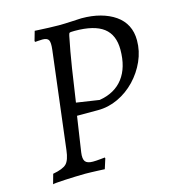

<svg xmlns="http://www.w3.org/2000/svg" viewBox="-99 -723 733 813"><g transform="rotate(-15 267.5 -316.0)"><path d="M127 -640Q126 -640 145 -639Q164 -638 189 -637Q214 -636 232 -636Q242 -636 258.5 -636.5Q275 -637 292 -638Q309 -639 320.5 -639.5Q332 -640 332 -640Q377 -640 414 -630Q451 -620 478.5 -601Q506 -582 520.5 -554Q535 -526 535 -489Q535 -442 515.5 -398.5Q496 -355 463 -320.5Q430 -286 387.5 -266Q345 -246 299 -246H207L184 -92Q180 -64 188.5 -52.5Q197 -41 222 -41Q236 -41 255.5 -43Q275 -45 275 -45Q275 -44 275.5 -43Q276 -42 276 -41L262 3Q262 3 253 2.5Q244 2 230.5 1.5Q217 1 202.5 0.5Q188 0 177 0Q157 0 133 1Q109 2 86.5 3Q64 4 49.5 5.5Q35 7 34 8L46 -35Q90 -43 105.5 -58.5Q121 -74 126 -117L178 -542Q182 -574 176 -585Q170 -596 149 -596Q141 -596 129 -595Q117 -594 117 -594L115 -598ZM317 -286Q385 -297 421 -344Q457 -391 457 -469Q457 -534 416.5 -565Q376 -596 290 -596Q271 -596 268 -594Q265 -592 263 -582Q250 -519 238.5 -445.5Q227 -372 217 -301Z"/></g></svg>

Font: Alegreya
Style: Italic
Weight: 400
Italic angle: -7°
Designer: Juan Pablo del Peral
Foundry: Huerta Tipografica
Version: Version 2.009